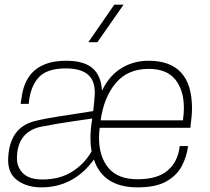

<svg xmlns="http://www.w3.org/2000/svg" viewBox="-20 -800 907 828"><path d="M163 -26Q237 -26 290 -59Q343 -92 375 -147Q370 -175 370 -203Q370 -244 378 -289L309 -279Q229 -268 150 -252Q53 -227 53 -116Q53 -79 79.5 -52.5Q106 -26 163 -26ZM573 8Q425 8 385 -112Q298 8 158 8Q98 8 56.5 -21Q15 -50 15 -110Q18 -248 127 -277Q170 -289 287 -306L382 -321Q388 -375 388 -383.5Q388 -392 389 -399L388 -416Q381 -505 264 -505Q179 -505 144 -463Q109 -421 104 -352H69L75 -392Q101 -538 265 -538Q342 -538 379 -506Q416 -474 420 -409Q451 -474 503.5 -506Q556 -538 621 -538Q808 -538 808 -333Q808 -304 801 -249H410Q407 -226 407 -206Q407 -125 447.5 -76Q488 -27 573 -27Q660 -27 704 -65.5Q748 -104 755 -170H791Q785 -123 763.5 -83Q742 -43 697 -17.5Q652 8 573 8ZM769 -281Q773 -309 773 -335Q773 -411 736 -457Q699 -503 621 -503Q531 -503 479.5 -442Q428 -381 414 -281ZM400 -618H361L473 -780H513Z"/></svg>

Font: Tanohe Sans ExtraLight
Style: Italic
Weight: 200
Designer: Village Type and Design LLC & Cristiano Sobral
Foundry: Cooper Hewitt Smithsonian Design Museum
Version: Version 1.00;September 29, 2021;FontCreator 13.0.0.2655 64-b